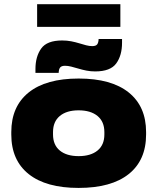

<svg xmlns="http://www.w3.org/2000/svg" viewBox="-20 -879 752 918"><path d="M157.5 -750.5V-859H555.5V-750.5ZM355.5 19.5Q200 19.5 117 -46.8Q34 -113 34 -236V-247.5Q34 -370 117 -436.8Q200 -503.5 356 -503.5Q512.5 -503.5 595.5 -436.8Q678.5 -370 678.5 -247.5V-236Q678.5 -113 595.5 -46.8Q512.5 19.5 355.5 19.5ZM356 -132.5Q413.5 -132.5 446.2 -159.2Q479 -186 479 -236V-247.5Q479 -297.5 446.2 -324.5Q413.5 -351.5 355.5 -351.5Q298.5 -351.5 266 -324.5Q233.5 -297.5 233.5 -247.5V-236Q233.5 -186 266 -159.2Q298.5 -132.5 356 -132.5ZM435 -537.5Q413 -537.5 393 -541.5Q373 -545.5 354.8 -551Q336.5 -556.5 320.5 -560.5Q304.5 -564.5 291 -564.5Q274 -564.5 267.5 -556.2Q261 -548 260.5 -530.5H149.5V-549Q149.5 -608.5 177 -647Q204.5 -685.5 277 -685.5Q300.5 -685.5 320.8 -681.5Q341 -677.5 358.8 -672Q376.5 -666.5 392 -662.5Q407.5 -658.5 421 -658.5Q438.5 -658.5 444.8 -667Q451 -675.5 451.5 -692.5H563.5V-674.5Q563.5 -614 535.8 -575.8Q508 -537.5 435 -537.5Z"/></svg>

Font: Anek Latin Expanded ExtraBold
Style: Regular
Weight: 800
Width: 7
Designer: Yesha Goshar
Foundry: Ek Type
Version: Version 1.003